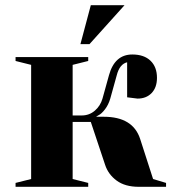

<svg xmlns="http://www.w3.org/2000/svg" viewBox="-20 -720 665 740"><path d="M350 -270H380Q492 -270 520 -185L570 -30L620 -15V0H515Q462 0 429.5 -24Q397 -48 385 -85L330 -250H260V-30L320 -15V0H40V-15L100 -30V-470L40 -485V-500H320V-485L260 -470V-275H295Q324 -275 345.5 -293.5Q367 -312 375 -340L400 -430Q422 -510 490 -510Q535 -510 560 -486Q585 -462 585 -420Q585 -383 564.5 -361.5Q544 -340 510 -340L470 -345V-480Q441 -473 430 -430L405 -340Q398 -316 384.5 -298.5Q371 -281 360 -276ZM330 -700H460L325 -550H290Z"/></svg>

Font: Yeseva One
Style: Regular
Weight: 400
Designer: Jovanny Lemonad
Foundry: Jovanny Lemonad
Version: Version 2.000